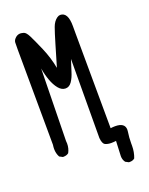

<svg xmlns="http://www.w3.org/2000/svg" viewBox="-165 -857 831 1074"><g transform="rotate(-20 250.0 -320.0)"><path d="M417 133H411L392 123Q380 107 380 86L384 -4Q368 -2 355 -2Q335 -2 320 -9Q305 -16 302 -51L304 -521Q292 -485 282 -452Q272 -419 257 -397.5Q242 -376 220 -376Q197 -376 178.5 -398.5Q160 -421 147.5 -456Q135 -491 129 -528L121 -99L122 -84Q122 -55 109 -31Q97 -21 78 -21H74L55 -31Q43 -53 43 -80Q43 -91 45 -104Q42 -563 42 -672Q42 -699 42.5 -714Q43 -729 60 -743Q72 -752 86 -752Q92 -752 105.5 -748.5Q119 -745 133.5 -716.5Q148 -688 174.5 -626.5Q201 -565 213 -501Q232 -565 250.5 -628Q269 -691 280 -721Q291 -751 312 -766Q322 -773 331 -773Q377 -773 377 -690V-648Q377 -524 380 -81Q394 -83 407 -83Q465 -83 465 -41L464 -29Q459 3 459 37V53Q459 90 446 123Q435 133 417 133Z"/></g></svg>

Font: Xiaolai SC
Style: Regular
Weight: 400
Designer: Nozomi Seto 瀬戸のぞみ
Version: Version 3.11;December 4, 2020;FontCreator 13.0.0.2613 64-bit